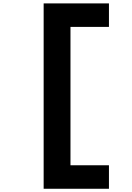

<svg xmlns="http://www.w3.org/2000/svg" viewBox="-20 -953 790 1145"><path d="M629.7 -932.7V-792.6H400.3V32.6H629.7V172.7H240.3V-932.7Z"/></svg>

Font: Martian Mono SemiExpanded
Style: Regular
Weight: 400
Width: 6
Monospace: yes
Designer: Roman Shamin
Foundry: Evil Martians
Version: Version 1.000